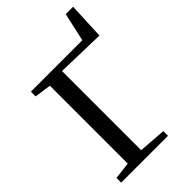

<svg xmlns="http://www.w3.org/2000/svg" viewBox="-268 -1015 1113 1113"><g transform="rotate(-45 288.0 -459.0)"><path d="M36 0V-38.5L141 -51V-689.5L39 -704V-743H460.5L499.5 -918H560L550 -692L251 -700V-51L420 -38.5V0Z"/></g></svg>

Font: Merriweather 60pt
Style: Regular
Weight: 400
Version: Version 2.100